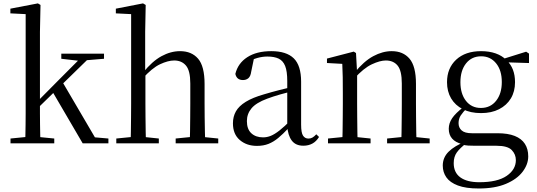

<svg xmlns="http://www.w3.org/2000/svg" viewBox="-20 -825 3093 1105"><path d="M40.5 0V-27.8L150.1 -38.6H182.7L292.3 -27.8V0ZM124.7 0Q125.7 -20.2 126.2 -48.5Q126.7 -76.8 127.2 -108.6Q127.7 -140.5 127.7 -171.6Q127.7 -202.7 127.7 -228.5V-743.7L39.7 -748.1V-775.1L198.1 -805.5L213.1 -796.5L209.9 -641V-231Q209.9 -204.6 209.9 -172.7Q209.9 -140.9 210.4 -108.8Q210.9 -76.8 211.5 -48.5Q212.1 -20.2 213.1 0ZM169.4 -175.4V-218.6H173.2L320.5 -367.2L468.9 -516H518.5ZM455.9 0 280.9 -299.4 338.6 -354.8 526.2 -34.6 603.9 -27.8V0ZM332.8 -486.8V-516H578.6V-486.8L461.8 -477.1L443 -474.1Z M649.3 0V-27.8L758.1 -38.6H790.7L894.1 -27.8V0ZM731.7 0Q732.7 -24.4 733.2 -65.3Q733.7 -106.3 734.2 -150.7Q734.7 -195.1 734.7 -228.5V-743.7L646.7 -748.1V-775.1L803.1 -805.5L818.5 -796.5L815.5 -641V-411.6L816.9 -399.2V-228.5Q816.9 -195.1 817.4 -150.7Q817.9 -106.3 818.5 -65.3Q819.1 -24.4 820.1 0ZM991 0V-27.8L1098.5 -38.6H1130.7L1236 -27.8V0ZM1072 0Q1073.2 -24.4 1073.7 -64.8Q1074.2 -105.3 1074.7 -149.7Q1075.2 -194.1 1075.2 -228.5V-344.3Q1075.2 -418.1 1050.4 -447.5Q1025.7 -476.9 982.4 -476.9Q947.3 -476.9 901 -455.2Q854.8 -433.5 800.4 -372.6L781.4 -407H803.2Q855.8 -472.4 909.1 -501.5Q962.4 -530.6 1016.5 -530.6Q1082.6 -530.6 1120 -487.3Q1157.4 -443.9 1157.4 -341.1V-228.5Q1157.4 -194.1 1157.9 -149.7Q1158.4 -105.3 1159.3 -64.8Q1160.2 -24.4 1161.2 0Z M1458.7 14.6Q1399.5 14.6 1360.1 -19.1Q1320.6 -52.8 1320.6 -115.1Q1320.6 -153.9 1337.8 -184.3Q1354.9 -214.6 1394.4 -239Q1433.9 -263.5 1499.9 -282.3Q1541.8 -294.9 1587.8 -306.7Q1633.8 -318.5 1673.8 -327.7V-303.3Q1633.8 -293.3 1592.7 -281.5Q1551.6 -269.7 1517.6 -257Q1454.3 -233.6 1427.6 -201.7Q1400.9 -169.7 1400.9 -128.2Q1400.9 -81.6 1426.5 -58Q1452.2 -34.4 1494.1 -34.4Q1516.6 -34.4 1538.6 -43.3Q1560.6 -52.2 1588.7 -74.2Q1616.7 -96.3 1654.8 -134.4L1663.5 -87.1H1639.9Q1608.7 -53.7 1581.5 -31.1Q1554.2 -8.4 1525.1 3.1Q1496 14.6 1458.7 14.6ZM1725.8 13.6Q1681.1 13.6 1658.8 -16.6Q1636.5 -46.7 1633.2 -99.7V-103.3V-359Q1633.2 -415 1621.1 -445.3Q1608.9 -475.6 1583.7 -487.6Q1558.6 -499.6 1519 -499.6Q1490.3 -499.6 1461.1 -491.4Q1431.9 -483.2 1398.7 -464.7L1442.2 -491.9L1425.8 -412.7Q1422.2 -386 1409.7 -375.2Q1397.1 -364.3 1378.4 -364.3Q1342.2 -364.3 1334.5 -399.7Q1349.4 -461 1403.1 -495.8Q1456.8 -530.6 1541.2 -530.6Q1628.5 -530.6 1670.8 -489.2Q1713 -447.8 1713 -354.6V-107.7Q1713 -60.8 1724.1 -44.2Q1735.1 -27.5 1755.4 -27.5Q1768 -27.5 1778 -33.2Q1788 -38.8 1800.4 -52.1L1816.1 -36.7Q1800.2 -10.7 1777.6 1.4Q1755 13.6 1725.8 13.6Z M1867.7 0V-27.8L1976.4 -38.6H2008.8L2112.7 -27.8V0ZM1949.9 0Q1951.1 -24.4 1951.6 -65.3Q1952.1 -106.3 1952.6 -150.7Q1953.1 -195.1 1953.1 -228.5V-289.4Q1953.1 -340.8 1952.5 -380.8Q1951.9 -420.7 1949.9 -457.5L1861.8 -462.4V-487.9L2015.9 -528L2028.9 -519.8L2035.3 -403.1V-401.7V-228.5Q2035.3 -195.1 2035.8 -150.7Q2036.3 -106.3 2036.8 -65.3Q2037.3 -24.4 2038.3 0ZM2207.8 0V-27.8L2315.3 -38.6H2348.3L2452.8 -27.8V0ZM2289.5 0Q2290.5 -24.4 2291 -64.8Q2291.5 -105.3 2292 -149.7Q2292.5 -194.1 2292.5 -228.5V-344.3Q2292.5 -418.1 2268.4 -447.5Q2244.3 -476.9 2200.6 -476.9Q2166.9 -476.9 2119.8 -454.8Q2072.6 -432.7 2018.2 -372.4L2009.7 -406H2019.8Q2074.4 -472.9 2128.1 -501.7Q2181.9 -530.6 2234.5 -530.6Q2300 -530.6 2337 -487.1Q2374 -443.5 2374 -342.4V-228.5Q2374 -194.1 2374.5 -149.7Q2375 -105.3 2375.6 -64.8Q2376.2 -24.4 2377.2 0Z M2735.5 259.8Q2660.9 259.8 2615.3 242.6Q2569.7 225.4 2549 195.8Q2528.2 166.2 2528.2 128Q2528.2 81.5 2561.8 48.1Q2595.4 14.6 2660.6 -11.3L2665.8 -2.4Q2627.2 27 2609.2 52.1Q2591.2 77.1 2591.2 113.8Q2591.2 168.1 2629.4 195.9Q2667.7 223.7 2738.5 223.7Q2842.6 223.7 2895.8 187.3Q2948.9 151 2948.9 96.6Q2948.9 63.1 2925.1 38.5Q2901.3 13.9 2837.8 13.9H2715Q2691.9 13.9 2673.9 12.8Q2655.9 11.7 2639.8 6.9V4.5Q2562.7 -15.2 2562.7 -83.9Q2562.7 -115.9 2582.3 -144.9Q2602 -173.9 2647.3 -208.6V-217.6L2670.1 -206.2Q2643.8 -179.2 2631.4 -160.2Q2619.1 -141.1 2619.1 -115.9Q2619.1 -90.3 2637 -74.3Q2654.9 -58.2 2695.7 -58.2H2842.5Q2903.4 -58.2 2942.5 -42.6Q2981.6 -26.9 3000.8 2.8Q3020.1 32.6 3020.1 75Q3020.1 121.1 2987.5 163.8Q2954.9 206.5 2891.7 233.1Q2828.5 259.8 2735.5 259.8ZM2748.4 -174.1Q2687.8 -174.1 2643.8 -196.5Q2599.8 -218.9 2576.3 -258.7Q2552.7 -298.6 2552.7 -351.9Q2552.7 -432.7 2605.5 -481.7Q2658.3 -530.6 2748.6 -530.6Q2795.5 -530.6 2832.4 -517.7Q2869.3 -504.7 2893.1 -480.5L2895.8 -477.8Q2944.1 -432.4 2944.1 -351.9Q2944.1 -298.6 2920.2 -258.7Q2896.2 -218.9 2852.3 -196.5Q2808.5 -174.1 2748.4 -174.1ZM2747.6 -203.7Q2802.5 -203.7 2835.2 -244.9Q2868 -286.1 2868 -352.7Q2868 -420.4 2835.1 -460.7Q2802.3 -501 2749.4 -501Q2694.8 -501 2662.3 -460.2Q2629.8 -419.4 2629.8 -351.9Q2629.8 -285.3 2661.7 -244.5Q2693.6 -203.7 2747.6 -203.7ZM2862.9 -467.3V-483.9H2868.9L3008.1 -527.5L3024.5 -516.5V-462.2Z"/></svg>

Font: Source Han Serif JP VF
Style: Regular
Weight: 250
Designer: Ryoko NISHIZUKA 西塚涼子 (kana & ideographs); Frank Grießhammer (Latin, Greek & Cyrillic); Wenlong ZHANG 张文龙 (bopomofo); San
Foundry: Adobe
Version: Version 2.001;hotconv 1.1.0;makeotfexe 2.6.0